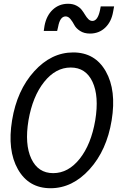

<svg xmlns="http://www.w3.org/2000/svg" viewBox="-20 -988 640 1018"><path d="M455 -90.5Q364 10 248 10Q132 10 75 -90.5Q18 -191 44 -350Q70 -509 161 -609.5Q252 -710 368 -710Q484 -710 541 -609.5Q598 -509 572 -350Q546 -191 455 -90.5ZM485 -350Q506 -478 470.5 -554Q435 -630 355 -630Q275 -630 214 -553.5Q153 -477 131 -350Q110 -223 146 -146.5Q182 -70 262 -70Q342 -70 402.5 -146Q463 -222 485 -350ZM212 -824 216 -851Q226 -905 259.5 -936.5Q293 -968 341 -968Q366 -968 384.5 -958.5Q403 -949 413 -936Q423 -923 431 -909.5Q439 -896 448.5 -886.5Q458 -877 470 -877Q498 -877 510 -933L514 -954H585L580 -927Q571 -873 538 -841.5Q505 -810 457 -810Q426 -810 404.5 -824Q383 -838 374 -855.5Q365 -873 353.5 -887Q342 -901 328 -901Q298 -901 288 -845L283 -824Z"/></svg>

Font: CommitMono
Style: Italic
Weight: 400
Monospace: yes
Designer: Eigil Nikolajsen
Foundry: Eigil Nikolajsen
Version: Version 1.143